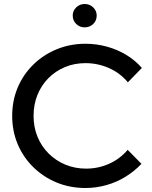

<svg xmlns="http://www.w3.org/2000/svg" viewBox="-20 -930 760 961"><path d="M408 11Q330 11 263.5 -16.5Q197 -44 146.5 -93.5Q96 -143 68.5 -208.5Q41 -274 41 -350Q41 -426 68.5 -491.5Q96 -557 146.5 -606.5Q197 -656 264 -683.5Q331 -711 408 -711Q463 -711 515.5 -696.5Q568 -682 612.5 -655Q657 -628 690 -590L620 -518Q581 -565 525 -589.5Q469 -614 408 -614Q352 -614 304.5 -594Q257 -574 222 -538.5Q187 -503 167.5 -455Q148 -407 148 -350Q148 -294 167.5 -246Q187 -198 223 -162Q259 -126 307 -106Q355 -86 411 -86Q472 -86 526.5 -110.5Q581 -135 619 -180L688 -110Q653 -73 608.5 -45.5Q564 -18 512.5 -3.5Q461 11 408 11ZM404 -793Q379 -793 361.5 -810Q344 -827 344 -852Q344 -876 361.5 -893Q379 -910 404 -910Q429 -910 446.5 -893Q464 -876 464 -852Q464 -827 446.5 -810Q429 -793 404 -793Z"/></svg>

Font: Red Hat Display Medium
Style: Regular
Weight: 500
Designer: Pentagram, MCKL
Foundry: Pentagram, MCKL
Version: Version 1.023